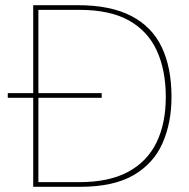

<svg xmlns="http://www.w3.org/2000/svg" viewBox="-20 -720 729 740"><path d="M10 -343V-361H372V-343ZM108 0V-700H280Q405 -700 485 -659Q565 -618 603 -539Q641 -460 641 -346Q641 -247 606.5 -168.5Q572 -90 495 -45Q418 0 288 0ZM128 -18H286Q400 -18 473.5 -57.5Q547 -97 583 -170.5Q619 -244 619 -346Q619 -449 584.5 -524.5Q550 -600 477 -641Q404 -682 286 -682H128Z"/></svg>

Font: DM Sans 18pt Thin
Style: Regular
Weight: 250
Designer: Colophon Foundry, Jonny Pinhorn
Foundry: Colophon Foundry
Version: Version 4.004;gftools[0.9.30]